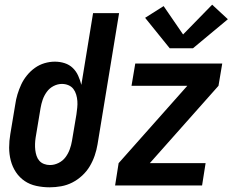

<svg xmlns="http://www.w3.org/2000/svg" viewBox="-20 -791 992 819"><path d="M192 8Q163 8 135 2Q107 -4 85 -19Q63 -34 48 -56.5Q33 -79 26 -106Q19 -133 19 -161.5Q19 -190 24 -219L45 -345Q48 -367 54.5 -388.5Q61 -410 70.5 -430.5Q80 -451 95 -469.5Q110 -488 129 -501.5Q148 -515 170 -521.5Q192 -528 214 -528Q236 -528 256 -521.5Q276 -515 290.5 -501Q305 -487 313.5 -468Q322 -449 327 -429L377 -735H488L396 -175Q392 -151 384 -127.5Q376 -104 363 -82Q350 -60 330.5 -42Q311 -24 288.5 -12.5Q266 -1 241 3.5Q216 8 192 8ZM193 -87Q212 -87 230 -96Q248 -105 259.5 -120.5Q271 -136 277.5 -154Q284 -172 287 -190L306 -303Q308 -318 309.5 -332Q311 -346 310 -360Q309 -374 305 -387.5Q301 -401 293 -411.5Q285 -422 272 -427.5Q259 -433 244 -433Q226 -433 208.5 -424Q191 -415 179.5 -399Q168 -383 162 -365.5Q156 -348 153 -330L132 -204Q130 -191 129.5 -177.5Q129 -164 130.5 -151Q132 -138 136 -126Q140 -114 148 -105Q156 -96 168 -91.5Q180 -87 193 -87ZM471 0 486 -95 779 -425H541L557 -520H928L912 -425L619 -95H857L842 0ZM704 -585 599 -715 678 -765 761 -644 885 -771 952 -709 803 -585Z"/></svg>

Font: Iosevka QP
Style: Bold Italic
Weight: 700
Italic angle: -9°
Designer: Belleve Invis
Foundry: Belleve Invis
Version: Version 20.0.0; ttfautohint (v1.8.4)